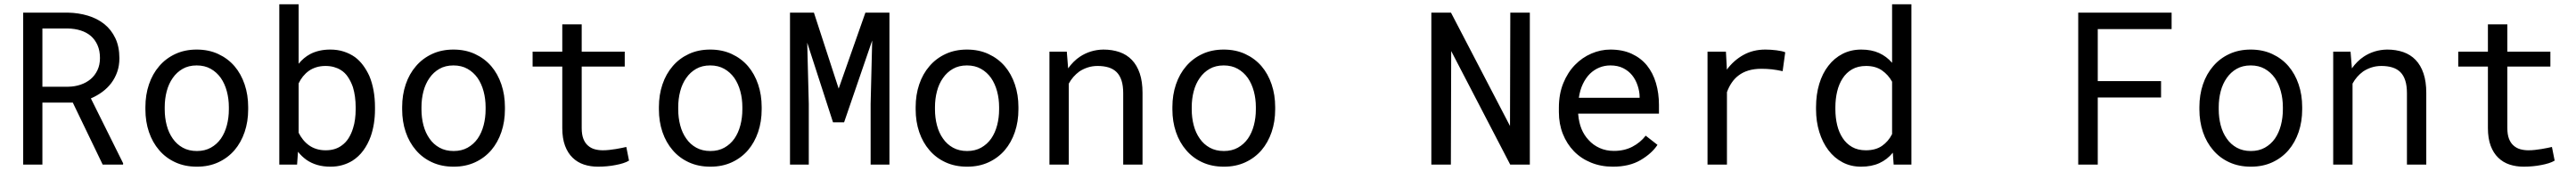

<svg xmlns="http://www.w3.org/2000/svg" viewBox="-20 -770 12042 800"><path d="M320.3 -290 460 0H555.2L555.7 -5.9L404.8 -309.6Q434.1 -322.3 458.5 -340.3Q482.9 -358.4 500.5 -381.8Q518.1 -405.3 528.1 -434.1Q538.1 -462.9 538.1 -497.6Q538.1 -551.3 519.3 -591.1Q500.5 -630.9 467.8 -657.2Q434.6 -683.6 390.6 -696.8Q346.7 -710 296.9 -710.9H88.4V0H178.2V-290ZM178.2 -364.3V-636.7H296.9Q329.6 -636.2 357.2 -627.4Q384.8 -618.7 404.8 -601.6Q424.8 -584 436 -558.3Q447.3 -532.7 447.3 -498.5Q447.3 -466.3 435.5 -441.7Q423.8 -417 403.8 -399.9Q383.3 -382.8 356.4 -373.8Q329.6 -364.7 299.3 -364.3Z M659.7 -269V-258.3Q659.7 -201.2 676.3 -152.3Q692.9 -103.5 724.1 -67.4Q754.9 -31.2 799.6 -10.7Q844.2 9.8 900.4 9.8Q956.1 9.8 1000.5 -10.7Q1044.9 -31.2 1076.2 -67.4Q1106.9 -103.5 1123.5 -152.3Q1140.1 -201.2 1140.1 -258.3V-269Q1140.1 -326.2 1123.5 -375.2Q1106.9 -424.3 1076.2 -460.4Q1044.9 -496.6 1000.2 -517.3Q955.6 -538.1 899.4 -538.1Q843.8 -538.1 799.3 -517.3Q754.9 -496.6 724.1 -460.4Q692.9 -424.3 676.3 -375.2Q659.7 -326.2 659.7 -269ZM750 -258.3V-269Q750 -307.6 759.3 -343Q768.6 -378.4 787.6 -405.3Q806.2 -432.1 834 -448Q861.8 -463.9 899.4 -463.9Q937 -463.9 965.1 -448Q993.2 -432.1 1012.2 -405.3Q1030.8 -378.4 1040.3 -343Q1049.8 -307.6 1049.8 -269V-258.3Q1049.8 -219.2 1040.5 -183.8Q1031.2 -148.4 1012.7 -121.6Q993.7 -94.7 965.6 -79.1Q937.5 -63.5 900.4 -63.5Q862.8 -63.5 834.5 -79.1Q806.2 -94.7 787.6 -121.6Q768.6 -148.4 759.3 -183.8Q750 -219.2 750 -258.3Z M1732.9 -258.3V-268.6Q1732.9 -310.1 1726.1 -347.4Q1719.2 -384.8 1706.1 -415.5Q1693.4 -442.9 1676.8 -465.1Q1660.2 -487.3 1639.2 -502.9Q1615.7 -519.5 1586.9 -528.8Q1558.1 -538.1 1523.9 -538.1Q1496.6 -538.1 1473.1 -532.7Q1449.7 -527.3 1430.2 -517.1Q1414.6 -508.8 1400.9 -497.3Q1387.2 -485.8 1376 -471.7V-750H1285.6V0H1368.7L1373 -60.1Q1381.8 -48.8 1391.6 -39.6Q1401.4 -30.3 1412.1 -22.5Q1434.6 -6.8 1462.6 1.5Q1490.7 9.8 1524.9 9.8Q1554.7 9.8 1580.3 2.4Q1606 -4.9 1627.4 -18.1Q1657.2 -37.1 1678.5 -66.2Q1699.7 -95.2 1712.9 -131.8Q1722.7 -159.7 1727.8 -191.7Q1732.9 -223.6 1732.9 -258.3ZM1642.6 -268.6V-258.3Q1642.6 -234.9 1639.6 -212.4Q1636.7 -189.9 1630.4 -170.4Q1622.6 -144.5 1609.4 -123.5Q1596.2 -102.5 1576.7 -88.9Q1562 -78.1 1543.5 -72.5Q1524.9 -66.9 1502.4 -66.9Q1479 -66.9 1459.5 -73Q1439.9 -79.1 1424.3 -90.3Q1408.7 -101.6 1396.7 -116.5Q1384.8 -131.3 1376 -148.9V-379.9Q1384.3 -397.5 1396.2 -412.4Q1408.2 -427.2 1423.8 -438.5Q1439 -449.2 1458.5 -455.3Q1478 -461.4 1501.5 -461.4Q1522.9 -461.4 1540.5 -456.5Q1558.1 -451.7 1572.3 -442.9Q1592.8 -430.7 1606.9 -409.2Q1621.1 -387.7 1629.9 -361.8Q1636.2 -340.8 1639.4 -317.1Q1642.6 -293.5 1642.6 -268.6Z M1859.9 -269V-258.3Q1859.9 -201.2 1876.5 -152.3Q1893.1 -103.5 1924.3 -67.4Q1955.1 -31.2 1999.8 -10.7Q2044.4 9.8 2100.6 9.8Q2156.2 9.8 2200.7 -10.7Q2245.1 -31.2 2276.4 -67.4Q2307.1 -103.5 2323.7 -152.3Q2340.3 -201.2 2340.3 -258.3V-269Q2340.3 -326.2 2323.7 -375.2Q2307.1 -424.3 2276.4 -460.4Q2245.1 -496.6 2200.4 -517.3Q2155.8 -538.1 2099.6 -538.1Q2043.9 -538.1 1999.5 -517.3Q1955.1 -496.6 1924.3 -460.4Q1893.1 -424.3 1876.5 -375.2Q1859.9 -326.2 1859.9 -269ZM1950.2 -258.3V-269Q1950.2 -307.6 1959.5 -343Q1968.8 -378.4 1987.8 -405.3Q2006.3 -432.1 2034.2 -448Q2062 -463.9 2099.6 -463.9Q2137.2 -463.9 2165.3 -448Q2193.4 -432.1 2212.4 -405.3Q2231 -378.4 2240.5 -343Q2250 -307.6 2250 -269V-258.3Q2250 -219.2 2240.7 -183.8Q2231.4 -148.4 2212.9 -121.6Q2193.8 -94.7 2165.8 -79.1Q2137.7 -63.5 2100.6 -63.5Q2063 -63.5 2034.7 -79.1Q2006.3 -94.7 1987.8 -121.6Q1968.8 -148.4 1959.5 -183.8Q1950.2 -219.2 1950.2 -258.3Z M2699.2 -656.2H2608.4V-528.3H2469.7V-458.5H2608.4V-171.4Q2608.4 -122.6 2621.3 -88.1Q2634.3 -53.7 2656.7 -32.2Q2679.2 -10.3 2709.7 -0.2Q2740.2 9.8 2775.4 9.8Q2796.4 9.8 2817.6 7.8Q2838.9 5.9 2857.9 2Q2877 -1.5 2893.1 -6.6Q2909.2 -11.7 2920.4 -18.6L2907.7 -82.5Q2899.4 -80.6 2886.5 -77.9Q2873.5 -75.2 2858.9 -72.8Q2843.8 -70.3 2828.1 -68.6Q2812.5 -66.9 2797.9 -66.9Q2777.8 -66.9 2760 -71.8Q2742.2 -76.7 2728.5 -88.9Q2714.8 -100.6 2707 -120.6Q2699.2 -140.6 2699.2 -171.4V-458.5H2900.4V-528.3H2699.2Z M3060.1 -269V-258.3Q3060.1 -201.2 3076.7 -152.3Q3093.3 -103.5 3124.5 -67.4Q3155.3 -31.2 3200 -10.7Q3244.6 9.8 3300.8 9.8Q3356.4 9.8 3400.9 -10.7Q3445.3 -31.2 3476.6 -67.4Q3507.3 -103.5 3523.9 -152.3Q3540.5 -201.2 3540.5 -258.3V-269Q3540.5 -326.2 3523.9 -375.2Q3507.3 -424.3 3476.6 -460.4Q3445.3 -496.6 3400.6 -517.3Q3356 -538.1 3299.8 -538.1Q3244.1 -538.1 3199.7 -517.3Q3155.3 -496.6 3124.5 -460.4Q3093.3 -424.3 3076.7 -375.2Q3060.1 -326.2 3060.1 -269ZM3150.4 -258.3V-269Q3150.4 -307.6 3159.7 -343Q3168.9 -378.4 3188 -405.3Q3206.5 -432.1 3234.4 -448Q3262.2 -463.9 3299.8 -463.9Q3337.4 -463.9 3365.5 -448Q3393.6 -432.1 3412.6 -405.3Q3431.2 -378.4 3440.7 -343Q3450.2 -307.6 3450.2 -269V-258.3Q3450.2 -219.2 3440.9 -183.8Q3431.6 -148.4 3413.1 -121.6Q3394 -94.7 3366 -79.1Q3337.9 -63.5 3300.8 -63.5Q3263.2 -63.5 3234.9 -79.1Q3206.5 -94.7 3188 -121.6Q3168.9 -148.4 3159.7 -183.8Q3150.4 -219.2 3150.4 -258.3Z M3784.7 -710.9H3672.9V0H3760.7V-283.7L3753.4 -570.3L3874 -197.8H3925.8L4057.1 -580.6L4049.8 -283.7V0H4137.7V-710.9H4025.4L3900.4 -355.5Z M4260.3 -269V-258.3Q4260.3 -201.2 4276.9 -152.3Q4293.5 -103.5 4324.7 -67.4Q4355.5 -31.2 4400.1 -10.7Q4444.8 9.8 4501 9.8Q4556.6 9.8 4601.1 -10.7Q4645.5 -31.2 4676.8 -67.4Q4707.5 -103.5 4724.1 -152.3Q4740.7 -201.2 4740.7 -258.3V-269Q4740.7 -326.2 4724.1 -375.2Q4707.5 -424.3 4676.8 -460.4Q4645.5 -496.6 4600.8 -517.3Q4556.2 -538.1 4500 -538.1Q4444.3 -538.1 4399.9 -517.3Q4355.5 -496.6 4324.7 -460.4Q4293.5 -424.3 4276.9 -375.2Q4260.3 -326.2 4260.3 -269ZM4350.6 -258.3V-269Q4350.6 -307.6 4359.9 -343Q4369.1 -378.4 4388.2 -405.3Q4406.7 -432.1 4434.6 -448Q4462.4 -463.9 4500 -463.9Q4537.6 -463.9 4565.7 -448Q4593.8 -432.1 4612.8 -405.3Q4631.3 -378.4 4640.9 -343Q4650.4 -307.6 4650.4 -269V-258.3Q4650.4 -219.2 4641.1 -183.8Q4631.8 -148.4 4613.3 -121.6Q4594.2 -94.7 4566.2 -79.1Q4538.1 -63.5 4501 -63.5Q4463.4 -63.5 4435.1 -79.1Q4406.7 -94.7 4388.2 -121.6Q4369.1 -148.4 4359.9 -183.8Q4350.6 -219.2 4350.6 -258.3Z M4885.7 0H4976.1V-378.9Q4985.4 -396 4997.8 -410.2Q5010.3 -424.3 5024.9 -435.1Q5043 -447.3 5064.5 -454.3Q5085.9 -461.4 5110.8 -461.4Q5139.6 -461.4 5161.9 -454.6Q5184.1 -447.8 5199.7 -432.6Q5214.8 -417.5 5222.7 -393.1Q5230.5 -368.7 5230.5 -333.5V0H5320.8V-335.4Q5320.8 -388.2 5307.9 -426.5Q5294.9 -464.8 5271 -489.7Q5247.1 -514.6 5213.1 -526.4Q5179.2 -538.1 5137.7 -538.1Q5106.9 -537.6 5079.3 -529.1Q5051.8 -520.5 5028.3 -504.9Q5012.7 -494.6 4998.8 -480.7Q4984.9 -466.8 4973.1 -450.2L4966.8 -528.3H4885.7Z M5460.4 -269V-258.3Q5460.4 -201.2 5477.1 -152.3Q5493.7 -103.5 5524.9 -67.4Q5555.7 -31.2 5600.3 -10.7Q5645 9.8 5701.2 9.8Q5756.8 9.8 5801.3 -10.7Q5845.7 -31.2 5877 -67.4Q5907.7 -103.5 5924.3 -152.3Q5940.9 -201.2 5940.9 -258.3V-269Q5940.9 -326.2 5924.3 -375.2Q5907.7 -424.3 5877 -460.4Q5845.7 -496.6 5801 -517.3Q5756.3 -538.1 5700.2 -538.1Q5644.5 -538.1 5600.1 -517.3Q5555.7 -496.6 5524.9 -460.4Q5493.7 -424.3 5477.1 -375.2Q5460.4 -326.2 5460.4 -269ZM5550.8 -258.3V-269Q5550.8 -307.6 5560.1 -343Q5569.3 -378.4 5588.4 -405.3Q5606.9 -432.1 5634.8 -448Q5662.6 -463.9 5700.2 -463.9Q5737.8 -463.9 5765.9 -448Q5793.9 -432.1 5813 -405.3Q5831.5 -378.4 5841.1 -343Q5850.6 -307.6 5850.6 -269V-258.3Q5850.6 -219.2 5841.3 -183.8Q5832 -148.4 5813.5 -121.6Q5794.4 -94.7 5766.4 -79.1Q5738.3 -63.5 5701.2 -63.5Q5663.6 -63.5 5635.3 -79.1Q5606.9 -94.7 5588.4 -121.6Q5569.3 -148.4 5560.1 -183.8Q5550.8 -219.2 5550.8 -258.3Z M7131.3 0V-710.9H7040L7038.6 -180.7L6762.7 -710.9H6670.9V0H6762.2L6763.7 -531.2L7039.6 0Z M7519.5 9.8Q7596.7 9.8 7649.2 -21.2Q7701.7 -52.2 7728 -92.3L7672.9 -135.3Q7647.9 -103 7610.4 -83.5Q7572.8 -64 7524.4 -64Q7487.8 -64 7457.5 -77.6Q7427.2 -91.3 7405.8 -115.2Q7384.8 -137.7 7372.8 -167Q7360.8 -196.3 7357.4 -234.9V-238.3H7734.9V-278.8Q7734.9 -334 7720.9 -381.3Q7707 -428.7 7678.7 -463.9Q7650.4 -498.5 7607.7 -518.3Q7564.9 -538.1 7507.8 -538.1Q7462.4 -538.1 7419.2 -519.5Q7376 -501 7342.3 -466.3Q7308.1 -431.2 7287.6 -380.6Q7267.1 -330.1 7267.1 -266.1V-245.6Q7267.1 -190.4 7285.6 -143.6Q7304.2 -96.7 7337.4 -62.5Q7370.6 -28.3 7417.2 -9.3Q7463.9 9.8 7519.5 9.8ZM7507.8 -463.9Q7542.5 -463.9 7567.6 -451.2Q7592.8 -438.5 7609.4 -418Q7626 -397.5 7635.3 -369.4Q7644.5 -341.3 7644.5 -316.9V-312.5H7360.4Q7365.7 -349.1 7379.2 -377.2Q7392.6 -405.3 7412.1 -424.8Q7431.6 -443.8 7456.1 -453.9Q7480.5 -463.9 7507.8 -463.9Z M8232.4 -538.1Q8174.8 -538.1 8129.6 -512.9Q8084.5 -487.8 8052.2 -444.3L8051.8 -457.5L8047.9 -528.3H7961.9V0H8052.7V-338.9Q8061.5 -363.3 8075 -383.1Q8088.4 -402.8 8106.4 -416.5Q8126.5 -432.1 8153.3 -440.2Q8180.2 -448.2 8213.4 -448.2Q8239.3 -448.2 8262.9 -445.6Q8286.6 -442.9 8313 -437L8325.2 -525.4Q8311.5 -531.2 8284.4 -534.7Q8257.3 -538.1 8232.4 -538.1Z M8469.2 -268.6V-258.3Q8469.2 -201.7 8484.4 -152.6Q8499.5 -103.5 8526.9 -67.4Q8554.2 -31.2 8593 -10.7Q8631.8 9.8 8679.7 9.8Q8728.5 9.8 8765.1 -6.8Q8801.8 -23.4 8828.1 -55.7L8832 0H8915V-750H8824.7V-476.1Q8798.8 -506.3 8763.4 -522.2Q8728 -538.1 8680.7 -538.1Q8632.3 -538.1 8593.3 -518.1Q8554.2 -498 8526.9 -462.4Q8499 -426.8 8484.1 -377.2Q8469.2 -327.6 8469.2 -268.6ZM8559.6 -258.3V-268.6Q8559.6 -307.1 8567.9 -342Q8576.2 -377 8593.8 -403.8Q8610.8 -430.2 8637.9 -445.8Q8665 -461.4 8703.1 -461.4Q8747.6 -461.4 8777.3 -440.7Q8807.1 -419.9 8824.7 -387.7V-142.6Q8807.1 -107.9 8777.3 -87.4Q8747.6 -66.9 8702.1 -66.9Q8664.6 -66.9 8637.7 -82.3Q8610.8 -97.7 8593.8 -124Q8576.2 -150.4 8567.9 -185.1Q8559.6 -219.7 8559.6 -258.3Z M10082 -314V-390.6H9786.1V-633.8H10131.3V-710.9H9694.8V0H9786.1V-314Z M10261.2 -269V-258.3Q10261.2 -201.2 10277.8 -152.3Q10294.4 -103.5 10325.7 -67.4Q10356.4 -31.2 10401.1 -10.7Q10445.8 9.8 10502 9.8Q10557.6 9.8 10602.1 -10.7Q10646.5 -31.2 10677.7 -67.4Q10708.5 -103.5 10725.1 -152.3Q10741.7 -201.2 10741.7 -258.3V-269Q10741.7 -326.2 10725.1 -375.2Q10708.5 -424.3 10677.7 -460.4Q10646.5 -496.6 10601.8 -517.3Q10557.1 -538.1 10501 -538.1Q10445.3 -538.1 10400.9 -517.3Q10356.4 -496.6 10325.7 -460.4Q10294.4 -424.3 10277.8 -375.2Q10261.2 -326.2 10261.2 -269ZM10351.6 -258.3V-269Q10351.6 -307.6 10360.8 -343Q10370.1 -378.4 10389.2 -405.3Q10407.7 -432.1 10435.5 -448Q10463.4 -463.9 10501 -463.9Q10538.6 -463.9 10566.7 -448Q10594.7 -432.1 10613.8 -405.3Q10632.3 -378.4 10641.8 -343Q10651.4 -307.6 10651.4 -269V-258.3Q10651.4 -219.2 10642.1 -183.8Q10632.8 -148.4 10614.3 -121.6Q10595.2 -94.7 10567.1 -79.1Q10539.1 -63.5 10502 -63.5Q10464.4 -63.5 10436 -79.1Q10407.7 -94.7 10389.2 -121.6Q10370.1 -148.4 10360.8 -183.8Q10351.6 -219.2 10351.6 -258.3Z M10886.7 0H10977.1V-378.9Q10986.3 -396 10998.8 -410.2Q11011.2 -424.3 11025.9 -435.1Q11043.9 -447.3 11065.4 -454.3Q11086.9 -461.4 11111.8 -461.4Q11140.6 -461.4 11162.8 -454.6Q11185.1 -447.8 11200.7 -432.6Q11215.8 -417.5 11223.6 -393.1Q11231.4 -368.7 11231.4 -333.5V0H11321.8V-335.4Q11321.8 -388.2 11308.8 -426.5Q11295.9 -464.8 11272 -489.7Q11248 -514.6 11214.1 -526.4Q11180.2 -538.1 11138.7 -538.1Q11107.9 -537.6 11080.3 -529.1Q11052.7 -520.5 11029.3 -504.9Q11013.7 -494.6 10999.8 -480.7Q10985.8 -466.8 10974.1 -450.2L10967.8 -528.3H10886.7Z M11700.7 -656.2H11609.9V-528.3H11471.2V-458.5H11609.9V-171.4Q11609.9 -122.6 11622.8 -88.1Q11635.7 -53.7 11658.2 -32.2Q11680.7 -10.3 11711.2 -0.2Q11741.7 9.8 11776.9 9.8Q11797.9 9.8 11819.1 7.8Q11840.3 5.9 11859.4 2Q11878.4 -1.5 11894.5 -6.6Q11910.6 -11.7 11921.9 -18.6L11909.2 -82.5Q11900.9 -80.6 11887.9 -77.9Q11875 -75.2 11860.4 -72.8Q11845.2 -70.3 11829.6 -68.6Q11814 -66.9 11799.3 -66.9Q11779.3 -66.9 11761.5 -71.8Q11743.7 -76.7 11730 -88.9Q11716.3 -100.6 11708.5 -120.6Q11700.7 -140.6 11700.7 -171.4V-458.5H11901.9V-528.3H11700.7Z"/></svg>

Font: RobotoMono Nerd Font
Style: Regular
Weight: 400
Monospace: yes
Designer: Google
Version: Version 3.000;Nerd Fonts 3.2.1